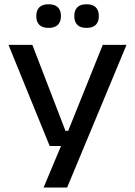

<svg xmlns="http://www.w3.org/2000/svg" viewBox="-20 -690 620 881"><path d="M338.5 -89.5 280.5 -59 451.5 -484H560.5L288 170.5H180L277.5 -62L321 -20H208L19 -484H128.5L280.5 -89.5ZM202.5 -562Q174.5 -562 160.5 -576Q146.5 -590 146.5 -615V-617.5Q146.5 -642.5 160.5 -656.5Q174.5 -670.5 202.5 -670.5Q231.5 -670.5 245.5 -656.5Q259.5 -642.5 259.5 -617.5V-615Q259.5 -590 245.5 -576Q231.5 -562 202.5 -562ZM377 -562Q348.5 -562 334.8 -576Q321 -590 321 -615V-617.5Q321 -642.5 334.8 -656.5Q348.5 -670.5 377 -670.5Q405.5 -670.5 419.5 -656.5Q433.5 -642.5 433.5 -617.5V-615Q433.5 -590 419.5 -576Q405.5 -562 377 -562Z"/></svg>

Font: Anek Gujarati SemiExpanded Medium
Style: Regular
Weight: 500
Width: 6
Designer: Mrunmayee Ghaisas (Gujarati), Yesha Goshar (Latin)
Foundry: Ek Type
Version: Version 1.003